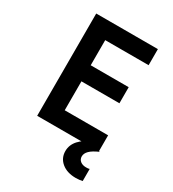

<svg xmlns="http://www.w3.org/2000/svg" viewBox="-213 -817 1027 1138"><g transform="rotate(30 300.0 -247.5)"><path d="M105 0H527V-110H230V-308H490V-418H230V-590H527V-700H105ZM532 200V117Q527 119 520.5 119.5Q514 120 508 120Q484 120 469 108Q454 96 454 76Q454 55 472.5 36.5Q491 18 532 0L472 -36Q414 -12 384 21.5Q354 55 354 97Q354 145 390.5 175Q427 205 487 205Q500 205 511.5 203.5Q523 202 532 200Z"/></g></svg>

Font: CommitMonoV143 ExtLt
Style: Regular
Weight: 200
Monospace: yes
Designer: Eigil Nikolajsen
Foundry: Eigil Nikolajsen
Version: Version 1.143